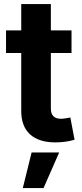

<svg xmlns="http://www.w3.org/2000/svg" viewBox="-20 -696 406 949"><path d="M333.5 -545.9V-434.1H231.4V-159.7Q231.4 -108.9 281.2 -108.9Q289.6 -108.9 304.4 -111.1Q319.3 -113.3 327.6 -115.2L348.6 -5.4Q324.2 2 300 4.9Q275.9 7.8 253.9 7.8Q171.9 7.8 128.4 -32Q85 -71.8 85 -147V-434.1H9.8V-545.9H85V-675.8H231.4V-545.9ZM92.8 233.4 136.2 57.6H272.5L195.3 233.4Z"/></svg>

Font: Inter-Bold
Style: Bold
Weight: 700
Designer: Rasmus Andersson
Foundry: rsms
Version: Version 4.000;git-a52131595